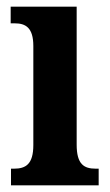

<svg xmlns="http://www.w3.org/2000/svg" viewBox="-20 -556 331 576"><path d="M13 0H276V-50H267C232 -50 210 -63 210 -122V-536H12V-486H24C57 -486 80 -473 80 -418V-121C80 -63 57 -50 22 -50H13Z"/></svg>

Font: Noto Serif Khmer ExtraCondensed
Style: Bold
Weight: 700
Width: 2
Designer: Danh Hong and the Monotype Design Team
Foundry: Monotype Imaging Inc.
Version: Version 2.004